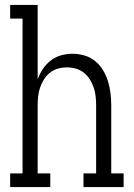

<svg xmlns="http://www.w3.org/2000/svg" viewBox="-20 -755 540 775"><path d="M21 0V-55H71V-680H21V-735H132V-435Q140 -457 153 -476.5Q166 -496 184.5 -510.5Q203 -525 226 -531.5Q249 -538 273 -538Q297 -538 321 -531Q345 -524 364 -508.5Q383 -493 396 -471.5Q409 -450 416 -426.5Q423 -403 426 -379Q429 -355 429 -330V-55H479V0H317V-55H368V-330Q368 -348 366 -366.5Q364 -385 358 -402Q352 -419 342.5 -434.5Q333 -450 318.5 -461.5Q304 -473 286 -478Q268 -483 250 -483Q232 -483 214 -478Q196 -473 181.5 -461.5Q167 -450 157.5 -434.5Q148 -419 142 -402Q136 -385 134 -366.5Q132 -348 132 -330V-55H183V0Z"/></svg>

Font: Iosevka Slab Light
Style: Regular
Weight: 300
Monospace: yes
Designer: Belleve Invis
Foundry: Belleve Invis
Version: Version 11.1.0; ttfautohint (v1.8.3)